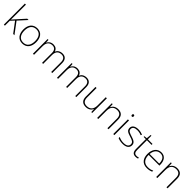

<svg xmlns="http://www.w3.org/2000/svg" viewBox="591 -2828 4905 4905"><g transform="rotate(45 3043.5 -375.0)"><path d="M127 -381V-760H89V0H127V-177L219 -276L426 0H472L246 -302L453 -530H405L185 -286C164 -262 147 -242 126 -218C127 -274 127 -325 127 -381Z M992 -265C992 -423 921 -540 764 -540C616 -540 528 -435 528 -265C528 -104 609 10 759 10C915 10 992 -105 992 -265ZM568 -265C568 -415 637 -505 764 -505C899 -505 952 -401 952 -265C952 -124 893 -25 759 -25C630 -25 568 -122 568 -265Z M1677 -540C1587 -540 1527 -499 1499 -434H1497C1477 -503 1422 -540 1347 -540C1253 -540 1203 -489 1180 -438H1177L1171 -530H1140V0H1179V-315C1179 -448 1248 -505 1344 -505C1417 -505 1470 -459 1470 -357V0H1508V-319C1508 -449 1573 -505 1674 -505C1747 -505 1800 -459 1800 -357V0H1838V-359C1838 -483 1773 -540 1677 -540Z M2546 -540C2456 -540 2396 -499 2368 -434H2366C2346 -503 2291 -540 2216 -540C2122 -540 2072 -489 2049 -438H2046L2040 -530H2009V0H2048V-315C2048 -448 2117 -505 2213 -505C2286 -505 2339 -459 2339 -357V0H2377V-319C2377 -449 2442 -505 2543 -505C2616 -505 2669 -459 2669 -357V0H2707V-359C2707 -483 2642 -540 2546 -540Z M3281 -530H3242V-232C3242 -92 3172 -25 3056 -25C2961 -25 2909 -76 2909 -187V-530H2870V-183C2870 -55 2933 10 3053 10C3157 10 3216 -43 3241 -103H3243L3249 0H3281Z M3687 -540C3584 -540 3525 -486 3500 -426H3497L3491 -530H3460V0H3499V-297C3499 -437 3568 -505 3684 -505C3778 -505 3831 -455 3831 -345V0H3870V-347C3870 -479 3804 -540 3687 -540Z M4061 -724C4040 -724 4031 -709 4031 -688C4031 -667 4040 -652 4061 -652C4086 -652 4093 -667 4093 -688C4093 -709 4086 -724 4061 -724ZM4081 -530H4042V0H4081Z M4586 -137C4586 -235 4502 -260 4411 -290C4326 -319 4264 -333 4264 -407C4264 -472 4319 -505 4410 -505C4462 -505 4520 -492 4558 -474L4573 -508C4529 -526 4474 -540 4411 -540C4297 -540 4225 -490 4225 -406C4225 -310 4297 -289 4393 -258C4484 -230 4547 -206 4547 -135C4547 -67 4499 -24 4385 -24C4323 -24 4262 -39 4212 -64V-24C4250 -6 4311 10 4384 10C4516 10 4586 -45 4586 -137Z M4855 -25C4786 -25 4762 -68 4762 -146V-496H4930V-530H4762V-659H4735L4723 -531L4643 -522V-496H4723V-143C4723 -43 4760 10 4852 10C4886 10 4911 4 4933 -4V-37C4912 -30 4886 -25 4855 -25Z M5248 -540C5096 -540 5018 -415 5018 -260C5018 -100 5096 10 5259 10C5325 10 5373 0 5425 -23V-61C5364 -33 5325 -25 5260 -25C5129 -25 5057 -110 5058 -263H5446V-294C5446 -434 5383 -540 5248 -540ZM5248 -505C5355 -505 5406 -421 5406 -297H5059C5071 -432 5142 -505 5248 -505Z M5821 -540C5718 -540 5659 -486 5634 -426H5631L5625 -530H5594V0H5633V-297C5633 -437 5702 -505 5818 -505C5912 -505 5965 -455 5965 -345V0H6004V-347C6004 -479 5938 -540 5821 -540Z"/></g></svg>

Font: Noto Sans Ethiopic ExtraLight
Style: Regular
Weight: 200
Designer: Monotype Design Team
Foundry: Monotype Imaging Inc.
Version: Version 2.102